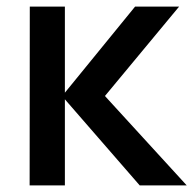

<svg xmlns="http://www.w3.org/2000/svg" viewBox="-20 -560 584 580"><path d="M176 0H69.5L70 -540H176V-280L388 -540H521L297 -270L544 0H402L176 -260Z"/></svg>

Font: Hauora SemiBold
Style: Regular
Weight: 600
Designer: Wayne Shih
Foundry: WCYS
Version: Version 1.001